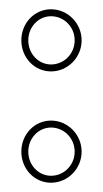

<svg xmlns="http://www.w3.org/2000/svg" viewBox="-20 -394 222 414"><path d="M26 -67C26 -30 54 0 90 0C126 0 156 -30 156 -67C156 -104 126 -134 90 -134C54 -134 26 -104 26 -67ZM26 -307C26 -270 54 -240 90 -240C126 -240 156 -270 156 -307C156 -344 126 -374 90 -374C54 -374 26 -344 26 -307ZM41 -67C41 -96 63 -119 90 -119C118 -119 141 -96 141 -67C141 -38 118 -15 90 -15C63 -15 41 -38 41 -67ZM41 -307C41 -336 63 -359 90 -359C118 -359 141 -336 141 -307C141 -278 118 -255 90 -255C63 -255 41 -278 41 -307Z"/></svg>

Font: Ampere
Style: OuLn
Weight: 400
Version: Version 1